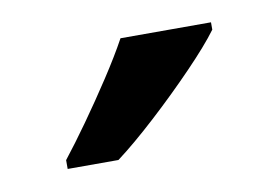

<svg xmlns="http://www.w3.org/2000/svg" viewBox="-35 -814 373 257"><g transform="rotate(-10 151.5 -686.0)"><path d="M263 -756Q249 -737 221.5 -708.5Q194 -680 163.5 -652Q133 -624 109 -606H40V-618Q55 -637 73.5 -663Q92 -689 110 -716.5Q128 -744 140 -766H263Z"/></g></svg>

Font: Noto Sans Syriac Medium
Style: Regular
Weight: 500
Designer: Patrick Giasson and the Monotype Design Team
Foundry: Monotype Imaging Inc.
Version: Version 3.000; ttfautohint (v1.8.4.7-5d5b)